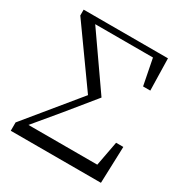

<svg xmlns="http://www.w3.org/2000/svg" viewBox="-169 -858 944 989"><g transform="rotate(30 303.5 -364.0)"><path d="M32.1 0V-49.5L297.5 -373.2L295.7 -342.7L45.3 -693.4V-728H546.8L551.1 -538.5H508.2L472.2 -721.5L500.9 -693H315.6H127.5V-678.5L117 -717.8L351.4 -381.8L216.1 -215.7L68.9 -38.9L88 -89.3V-71.5H539.4L497.6 -29.9L532.9 -217.7H575.9L568.4 0Z"/></g></svg>

Font: Early Summer Mincho VF
Style: Regular
Weight: 250
Designer: GuiWonder
Version: Version 1.002